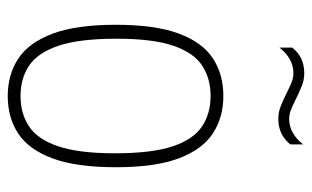

<svg xmlns="http://www.w3.org/2000/svg" viewBox="-175 -622 806 496"><g transform="rotate(90 228.0 -374.0)"><path d="M228 9Q173 9 131.5 -18.2Q90 -45.5 67 -106.8Q44 -168 44 -270Q44 -372 66.8 -433Q89.5 -494 130.8 -521Q172 -548 228 -548Q283 -548 324.5 -521Q366 -494 389 -433Q412 -372 412 -270Q412 -168 389.2 -106.8Q366.5 -45.5 325.2 -18.2Q284 9 228 9ZM228 -24Q273 -24 306.2 -45.8Q339.5 -67.5 357.8 -120.8Q376 -174 376 -268Q376 -364 357.8 -417.8Q339.5 -471.5 306.2 -493.2Q273 -515 228 -515Q183 -515 149.8 -493.5Q116.5 -472 98.2 -419Q80 -366 80 -272Q80 -176 98.2 -122Q116.5 -68 149.8 -46Q183 -24 228 -24ZM287 -690Q269 -690 252.8 -696.8Q236.5 -703.5 221.5 -711Q207.5 -718 194.8 -723.5Q182 -729 169 -729Q131.5 -729 103 -693V-726Q127.5 -757 169 -757Q187 -757 203.2 -750.2Q219.5 -743.5 234.5 -736Q248.5 -729 261.5 -723.5Q274.5 -718 287 -718Q324.5 -718 353 -754V-721Q328.5 -690 287 -690Z"/></g></svg>

Font: Encode Sans Cnd Th
Style: Regular
Weight: 100
Width: 3
Designer: Multiple Designers
Foundry: Impallari Type
Version: Version 3.002; ttfautohint (v1.8.3) -l 8 -r 50 -G 200 -x 14 